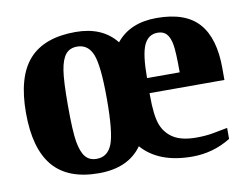

<svg xmlns="http://www.w3.org/2000/svg" viewBox="-59 -553 841 645"><g transform="rotate(-10 361.0 -230.5)"><path d="M510.7 -470.2Q608.9 -470.2 654.1 -419.2Q699.2 -368.2 699.2 -265.6V-225.6H443.8V-217.8Q443.8 -147 456.5 -115.7Q469.2 -84.5 497.1 -67.9Q524.9 -51.3 573.7 -51.3Q603.5 -51.3 628.7 -55.7Q653.8 -60.1 680.2 -65.4V-27.8Q620.1 9.3 548.8 9.3Q434.6 9.3 377.4 -56.2Q330.6 9.8 230 9.8Q125 9.8 74.2 -50Q23.4 -109.9 23.4 -231.9Q23.4 -355 75.2 -413.1Q127 -471.2 233.9 -471.2Q325.7 -471.2 372.6 -411.6Q419.4 -470.2 510.7 -470.2ZM299.3 -231.9Q299.3 -344.7 283.9 -383.3Q268.6 -421.9 231 -421.9Q205.6 -421.9 191.9 -405Q178.2 -388.2 172.4 -352.1Q166.5 -315.9 166.5 -231.9Q166.5 -145 172.6 -108.9Q178.7 -72.8 192.4 -55.9Q206.1 -39.1 231 -39.1Q268.6 -39.1 283.9 -78.1Q299.3 -117.2 299.3 -231.9ZM505.4 -420.9Q473.6 -420.9 459 -389.4Q444.3 -357.9 444.3 -276.9H555.7Q555.7 -346.7 551.3 -371.6Q546.9 -396.5 536.1 -408.7Q525.4 -420.9 505.4 -420.9Z"/></g></svg>

Font: Liberation Serif
Style: Bold
Weight: 700
Designer: Steve Matteson
Foundry: Ascender Corporation
Version: Version 2.1.5